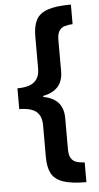

<svg xmlns="http://www.w3.org/2000/svg" viewBox="-64 -870 555 1075"><g transform="rotate(-5 213.0 -333.0)"><path d="M38 -391Q79 -391 106.5 -401Q134 -411 148.5 -433.5Q163 -456 163 -492V-673Q163 -729 181 -764Q199 -799 245.5 -815.5Q292 -832 377 -832V-722Q351 -721 331 -714.5Q311 -708 300.5 -690.5Q290 -673 290 -640V-465Q290 -411 262 -379Q234 -347 178 -336V-330Q234 -320 262 -288Q290 -256 290 -201V-27Q290 6 300.5 23.5Q311 41 331 47.5Q351 54 377 55V166Q292 166 245.5 149.5Q199 133 181 98Q163 63 163 7V-172Q163 -209 149 -231.5Q135 -254 107 -264Q79 -274 38 -274Z"/></g></svg>

Font: Noto Sans Devanagari
Style: Regular
Weight: 400
Designer: Jelle Bosma - Monotype Design Team
Foundry: Monotype Imaging Inc.
Version: Version 2.003